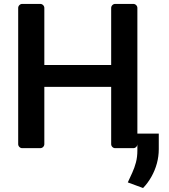

<svg xmlns="http://www.w3.org/2000/svg" viewBox="-20 -747 852 968"><path d="M71.7 -20.6V-706.7Q71.7 -715.2 77.8 -721.2Q83.8 -727.3 92.3 -727.3H182.5Q191.4 -727.3 197.4 -721.2Q203.5 -715.2 203.5 -706.7V-419.4H540.5V-706.7Q540.5 -715.2 546.5 -721.2Q552.6 -727.3 561.1 -727.3H651.6Q660.5 -727.3 666.5 -721.2Q672.6 -715.2 672.6 -706.7V-20.6Q672.6 -12.1 666.5 -6Q660.5 0 651.6 0H561.1Q552.6 0 546.5 -6Q540.5 -12.1 540.5 -20.6V-308.9H203.5V-20.6Q203.5 -12.1 197.4 -6Q191.4 0 182.5 0H92.3Q83.8 0 77.8 -6Q71.7 -12.1 71.7 -20.6ZM780.5 -73.5V5Q780.5 41.5 771 76.7Q761.4 111.9 743.6 143.6Q725.9 175.4 701.3 201L624.3 172.6Q635.7 148.1 646.8 123.8Q658 99.4 665.3 72.1Q672.6 44.7 672.6 11.7V-73.5Z"/></svg>

Font: DeltaSans SemiBold
Style: Regular
Weight: 600
Designer: Rasmus Andersson
Foundry: rsms
Version: Version 3.012